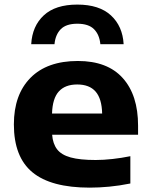

<svg xmlns="http://www.w3.org/2000/svg" viewBox="-20 -828 672 858"><path d="M381 10.5Q208 10.5 125 -58Q42 -126.5 42 -272Q42 -405 116.2 -480.2Q190.5 -555.5 328 -555.5Q460 -555.5 528.5 -479.2Q597 -403 597 -266.5V-226H213Q216 -186 235 -161Q254 -136 295.5 -124.5Q337 -113 407.5 -113Q442.5 -113 483 -117.5Q523.5 -122 562.5 -130V-8Q513 2 467.8 6.2Q422.5 10.5 381 10.5ZM325 -450.5Q271 -450.5 242.8 -419.2Q214.5 -388 212.5 -320.5H436.5Q435 -387 407.2 -418.8Q379.5 -450.5 325 -450.5ZM119.5 -630.5Q124 -711.5 175.8 -759.5Q227.5 -807.5 325.5 -807.5Q423.5 -807.5 475.8 -759.2Q528 -711 532.5 -630.5H428.5Q424.5 -673 400.2 -697.5Q376 -722 325.5 -722Q275.5 -722 251.5 -697.5Q227.5 -673 223.5 -630.5Z"/></svg>

Font: Encode Sans Exp
Style: Bold
Weight: 700
Width: 7
Designer: Multiple Designers
Foundry: Impallari Type
Version: Version 3.002; ttfautohint (v1.8.3) -l 8 -r 50 -G 200 -x 14 